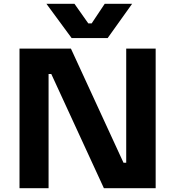

<svg xmlns="http://www.w3.org/2000/svg" viewBox="-20 -984 916 1004"><path d="M82 0V-730H350.8L625.8 -133H660L640 -115V-730H794V0H523.2L248.2 -597H214L234 -615V0ZM354.5 -785 222.8 -964H369.5L441.8 -861.5H459.2L527.5 -964H670.8L543 -785Z"/></svg>

Font: SVN-Sora Variable
Style: Regular
Weight: 400
Designer: Jonathan Barnbrook, Julián Moncada
Foundry: Barnbrook Fonts
Version: Version 2.000 - Viet hoa boi STYLEno.1 Fonts